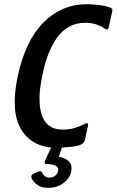

<svg xmlns="http://www.w3.org/2000/svg" viewBox="-20 -700 559 920"><path d="M387 -30Q382 -10 357 -3Q342 1 321.5 3.5Q301 6 282 7Q263 8 253 8Q135 8 82 -79Q29 -166 65 -335Q102 -506 189 -593Q276 -680 399 -680Q409 -680 427.5 -678.5Q446 -677 465.5 -674.5Q485 -672 498 -667Q509 -664 514.5 -660Q520 -656 518 -647L502 -573Q498 -549 477 -566Q461 -577 438 -584Q415 -591 390 -591Q345 -591 311 -572Q277 -553 253 -519Q229 -485 212 -441.5Q195 -398 185 -348Q177 -315 172.5 -278Q168 -241 170 -205.5Q172 -170 183 -141.5Q194 -113 218 -96Q242 -79 281 -79Q309 -79 334.5 -86Q360 -93 374 -101Q393 -111 398.5 -109.5Q404 -108 401 -95ZM321 123Q315 153 285 176.5Q255 200 212 200Q180 200 161.5 187.5Q143 175 133 158Q129 151 130.5 143.5Q132 136 140 133L162 123Q179 117 182 127Q186 138 195 144.5Q204 151 216 151Q234 151 245 141.5Q256 132 258 121Q261 107 253.5 99.5Q246 92 232.5 89Q219 86 204 86Q196 86 194.5 81Q193 76 197 67L226 5Q229 -1 234.5 -3Q240 -5 246 -5H272Q280 -5 277 6L255 71L243 48Q286 52 307 70.5Q328 89 321 123Z"/></svg>

Font: Glory Thin SemiBold
Style: Italic
Weight: 600
Italic angle: -12°
Version: Version 1.011